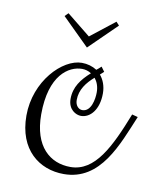

<svg xmlns="http://www.w3.org/2000/svg" viewBox="-65 -576 514 615"><g transform="rotate(10 192.5 -268.0)"><path d="M163 -254C163 -219 189 -206 205 -206C235 -206 262 -236 262 -289C262 -313 254 -333 242 -347C246 -351 250 -354 254 -358L243 -373C238 -368 233 -364 228 -360C214 -369 197 -374 179 -374C116 -374 33 -289 33 -177C33 -66 103 -13 183 -13C303 -13 345 -139 385 -234L366 -239C322 -127 280 -39 200 -39C134 -39 79 -84 79 -189C79 -317 140 -355 183 -355C193 -355 204 -352 213 -346C184 -320 163 -293 163 -254ZM242 -289C242 -267 235 -225 206 -225C194 -225 183 -236 183 -254C183 -288 203 -313 227 -334C236 -323 242 -308 242 -289ZM265 -523 186 -461 109 -523 98 -512 186 -425 275 -512Z"/></g></svg>

Font: Clicker Script
Style: Regular
Weight: 400
Designer: Astigmatic (AOETI)
Foundry: Astigmatic (AOETI)
Version: Version 1.000